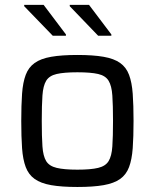

<svg xmlns="http://www.w3.org/2000/svg" viewBox="-20 -737 617 765"><path d="M288.4 8Q225.2 8 183.8 0.7Q142.4 -6.6 118.1 -23.9Q93.8 -41.3 82.5 -71.3Q71.2 -101.3 67.9 -146.5Q64.7 -191.7 64.7 -255.1Q64.7 -318.5 67.9 -363.6Q71.2 -408.8 82.5 -438.8Q93.8 -468.8 118.1 -486.1Q142.4 -503.5 183.8 -510.7Q225.2 -518 288.4 -518Q351.5 -518 392.9 -510.7Q434.3 -503.5 458.7 -486.1Q483 -468.8 494.2 -438.8Q505.5 -408.8 508.8 -363.6Q512.1 -318.5 512.1 -255.1Q512.1 -191.7 508.8 -146.5Q505.5 -101.3 494.2 -71.3Q483 -41.3 458.7 -23.9Q434.3 -6.6 392.9 0.7Q351.5 8 288.4 8ZM288.4 -61Q341.7 -61 371.1 -68.1Q400.5 -75.1 412.7 -95.1Q425 -115 427.6 -153.7Q430.3 -192.4 430.3 -255.1Q430.3 -317.8 427.6 -356.4Q425 -395.1 412.7 -415.2Q400.5 -435.4 371.1 -442.2Q341.7 -449 288.4 -449Q235.5 -449 205.9 -442.2Q176.3 -435.4 164 -415.2Q151.8 -395.1 149.1 -356.4Q146.4 -317.8 146.4 -255.1Q146.4 -192.4 149.1 -153.7Q151.8 -115 164 -95.1Q176.3 -75.1 205.9 -68.1Q235.5 -61 288.4 -61ZM423.7 -594.6H371.1L257.9 -712.3V-717.5H334.8L423.7 -599.8ZM242.7 -594.6H190.2L76.4 -712.3V-717.5H153.9L242.7 -599.8Z"/></svg>

Font: Saira Thin
Style: Regular
Weight: 100
Designer: Hector Gatti with collaboration of the Omnibus-Type team
Foundry: Omnibus-Type
Version: Version 1.101